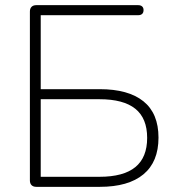

<svg xmlns="http://www.w3.org/2000/svg" viewBox="-20 -725 689 745"><path d="M96 -25V-680Q96 -692 102.5 -698.5Q109 -705 121 -705H516Q526 -705 531.5 -700Q537 -695 537 -686Q537 -676 531.5 -671Q526 -666 516 -666H138V-379H367Q478 -379 536.5 -332Q595 -285 595 -191Q595 -97 536.5 -48.5Q478 0 367 0H121Q109 0 102.5 -6.5Q96 -13 96 -25ZM551 -190Q551 -266 505 -303Q459 -340 366 -340H138V-39H366Q459 -39 505 -76.5Q551 -114 551 -190Z"/></svg>

Font: SN Pro Thin
Style: Regular
Weight: 200
Designer: Tobias Whetton
Foundry: Supernotes
Version: Version 1.003;Glyphs 3.3 (3324)